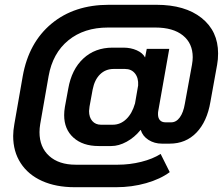

<svg xmlns="http://www.w3.org/2000/svg" viewBox="-20 -746 931 802"><path d="M35 -178Q35 -200 40 -228L75 -428Q100 -568 195 -647Q290 -726 435 -726H633Q753 -726 822 -671Q891 -616 891 -523Q891 -497 887 -476L859 -321Q845 -238 800.5 -192Q756 -146 689 -146H656Q625 -146 600.5 -161.5Q576 -177 568 -203H567Q542 -172 509 -154Q476 -136 445 -136H392Q326 -136 287 -171Q248 -206 248 -265Q248 -281 251 -299L265 -375Q279 -456 328 -501.5Q377 -547 450 -547H496Q526 -547 551 -536Q576 -525 586 -506L593 -542H687L641 -282Q640 -278 640 -269Q640 -253 648 -244Q656 -235 672 -235H695Q716 -235 731 -255.5Q746 -276 752 -312L782 -476Q785 -493 785 -507Q785 -565 744 -598Q703 -631 629 -631H431Q331 -631 265.5 -577.5Q200 -524 183 -428L148 -228Q145 -210 145 -194Q145 -131 185.5 -94.5Q226 -58 296 -58H472Q522 -58 570 -70Q618 -82 651 -103L689 -27Q650 2 590.5 19Q531 36 465 36H292Q214 36 156 10Q98 -16 66.5 -64.5Q35 -113 35 -178ZM451 -225Q483 -225 507.5 -248.5Q532 -272 544 -314L557 -389Q559 -420 544 -439Q529 -458 502 -458H455Q421 -458 398 -435.5Q375 -413 367 -372L354 -301Q352 -287 352 -282Q352 -256 365.5 -240.5Q379 -225 402 -225Z"/></svg>

Font: Bai Jamjuree SemiBold
Style: Italic
Weight: 600
Italic angle: -10°
Version: Version 1.000; ttfautohint (v1.6)